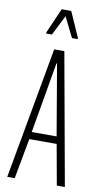

<svg xmlns="http://www.w3.org/2000/svg" viewBox="-99 -943 526 988"><g transform="rotate(10 164.5 -449.0)"><path d="M14 0 138 -688H191L315 0H273L235 -211H92L53 0ZM98 -249H228L165 -619H162ZM83 -761V-767L140 -898H190L248 -767V-761H218L166 -866L113 -761Z"/></g></svg>

Font: Saira UltraCondensed ExtraLight
Style: Regular
Weight: 250
Width: 1
Designer: Hector Gatti with collaboration of the Omnibus-Type team
Foundry: Omnibus-Type
Version: Version 1.101